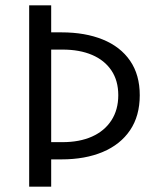

<svg xmlns="http://www.w3.org/2000/svg" viewBox="-20 -690 595 724"><path d="M90 14V-670H173V-568H212Q301 -568 367.5 -541Q434 -514 470.5 -461Q507 -408 507 -331Q507 -253 470.5 -199Q434 -145 367.5 -117Q301 -89 212 -89H173V14ZM173 -154H216Q280 -154 327 -175Q374 -196 400 -236Q426 -276 426 -331Q426 -386 400 -424.5Q374 -463 327 -483Q280 -503 216 -503H173Z"/></svg>

Font: Source Sans 3
Style: Regular
Weight: 400
Designer: Paul D. Hunt
Foundry: Adobe
Version: Version 3.046;hotconv 1.0.118;makeotfexe 2.5.65603